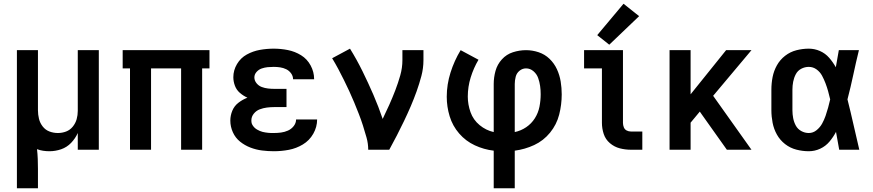

<svg xmlns="http://www.w3.org/2000/svg" viewBox="-20 -797 4648 1022"><path d="M70 205H182V102Q182 76 181 49.5Q180 23 177 -3Q193 3 209.5 5.5Q226 8 243 8Q275 8 305.5 -2.5Q336 -13 358.5 -36.5Q381 -60 394 -89V0H506V-530H394V-207Q394 -184 388 -162.5Q382 -141 367.5 -123Q353 -105 332 -97Q311 -89 288 -89Q265 -89 243.5 -97Q222 -105 207.5 -123.5Q193 -142 187.5 -164.5Q182 -187 182 -210V-530H70Z M672 0H784V-433H944V0H1056V-433H1095V-530H633V-433H672Z M1438 8Q1478 8 1517.5 0.5Q1557 -7 1592 -28Q1627 -49 1647.5 -85Q1668 -121 1668 -161H1556Q1556 -142 1543.5 -126Q1531 -110 1513 -102Q1495 -94 1476 -91.5Q1457 -89 1438 -89Q1430 -89 1422.5 -89Q1415 -89 1407.5 -90Q1400 -91 1392.5 -92Q1385 -93 1377.5 -95Q1370 -97 1363 -100Q1356 -103 1349 -107Q1342 -111 1336.5 -116Q1331 -121 1326.5 -127.5Q1322 -134 1320 -140Q1318 -146 1318 -156Q1318 -176 1331 -192Q1344 -208 1362.5 -215Q1381 -222 1400.5 -224.5Q1420 -227 1440 -227H1505V-324H1440Q1423 -324 1406 -326Q1389 -328 1373 -334Q1357 -340 1345.5 -354Q1334 -368 1334 -385Q1334 -401 1345.5 -414Q1357 -427 1373 -432.5Q1389 -438 1405 -439.5Q1421 -441 1437 -441Q1454 -441 1471 -438.5Q1488 -436 1503.5 -428.5Q1519 -421 1529.5 -406.5Q1540 -392 1540 -375H1652V-377Q1652 -414 1633.5 -448.5Q1615 -483 1582.5 -503Q1550 -523 1512.5 -530.5Q1475 -538 1437 -538Q1400 -538 1363.5 -531.5Q1327 -525 1294 -507Q1261 -489 1241.5 -456Q1222 -423 1222 -386Q1222 -363 1230.5 -340.5Q1239 -318 1257 -302.5Q1275 -287 1297 -277Q1271 -267 1249 -250Q1227 -233 1216.5 -207.5Q1206 -182 1206 -155Q1206 -123 1219.5 -93Q1233 -63 1258 -43Q1283 -23 1313 -11.5Q1343 0 1374.5 4Q1406 8 1438 8Z M1940 0H2052Q2073 -38 2092.5 -76Q2112 -114 2130.5 -152.5Q2149 -191 2166 -230.5Q2183 -270 2197.5 -310.5Q2212 -351 2223 -392.5Q2234 -434 2234 -477V-530H2122V-477Q2122 -436 2110.5 -395.5Q2099 -355 2084 -316Q2069 -277 2052 -239Q2035 -201 2017 -164Q1995 -229 1967.5 -292.5Q1940 -356 1909.5 -418Q1879 -480 1843 -538L1748 -487Q1765 -459 1780.5 -430Q1796 -401 1810.5 -371.5Q1825 -342 1839 -312Q1853 -282 1865.5 -251.5Q1878 -221 1890 -190.5Q1902 -160 1912 -128.5Q1922 -97 1931 -65Q1940 -33 1940 0Z M2608 205H2720V5Q2774 -2 2823.5 -25Q2873 -48 2908 -91Q2943 -134 2956.5 -187Q2970 -240 2970 -295Q2970 -329 2964.5 -363Q2959 -397 2944.5 -428.5Q2930 -460 2905 -484Q2880 -508 2847 -519Q2814 -530 2780 -530Q2745 -530 2710.5 -519Q2676 -508 2651.5 -481Q2627 -454 2617.5 -419.5Q2608 -385 2608 -350V-94Q2567 -103 2533 -131Q2499 -159 2484.5 -200Q2470 -241 2470 -283Q2470 -335 2485.5 -385Q2501 -435 2527 -479L2432 -530Q2398 -474 2378 -410.5Q2358 -347 2358 -282Q2358 -229 2373.5 -178Q2389 -127 2424 -86.5Q2459 -46 2507.5 -23.5Q2556 -1 2608 5ZM2720 -94V-350Q2720 -369 2725 -388.5Q2730 -408 2745.5 -420.5Q2761 -433 2780 -433Q2802 -433 2819.5 -418Q2837 -403 2844.5 -382Q2852 -361 2855 -339.5Q2858 -318 2858 -296Q2858 -262 2851.5 -229Q2845 -196 2827 -167.5Q2809 -139 2781 -120Q2753 -101 2720 -94Z M3338 0H3399V-97H3338Q3326 -97 3315.5 -102.5Q3305 -108 3300.5 -119.5Q3296 -131 3296 -143V-530H3089V-433H3184V-143Q3184 -113 3193.5 -84Q3203 -55 3226.5 -35Q3250 -15 3279 -7.5Q3308 0 3338 0ZM3223 -559 3382 -711 3299 -777 3159 -610Z M3544 0H3656V-144L3705 -203L3719 -183L3849 0H3980L3776 -287L3980 -530H3845L3656 -295V-530H3544Z M4285 8Q4317 8 4346 -5.5Q4375 -19 4395.5 -43.5Q4416 -68 4430 -95Q4438 -48 4447 0H4554Q4538 -67 4523 -134Q4508 -201 4491 -268Q4508 -333 4522 -399Q4536 -465 4552 -530H4445Q4437 -485 4429 -439Q4414 -466 4393.5 -489.5Q4373 -513 4344.5 -525.5Q4316 -538 4285 -538Q4252 -538 4219 -529.5Q4186 -521 4159 -500Q4132 -479 4115.5 -449.5Q4099 -420 4092.5 -387Q4086 -354 4086 -320V-210Q4086 -177 4092.5 -143.5Q4099 -110 4115.5 -80.5Q4132 -51 4159 -30Q4186 -9 4219 -0.5Q4252 8 4285 8ZM4285 -89Q4264 -89 4245 -99.5Q4226 -110 4216 -128.5Q4206 -147 4202 -168Q4198 -189 4198 -210V-320Q4198 -341 4202 -362Q4206 -383 4216 -402Q4226 -421 4245 -431Q4264 -441 4285 -441Q4308 -441 4326.5 -427.5Q4345 -414 4355.5 -394.5Q4366 -375 4374 -354Q4382 -333 4388 -311.5Q4394 -290 4399 -268Q4394 -246 4388 -224Q4382 -202 4374.5 -180.5Q4367 -159 4356 -139Q4345 -119 4326.5 -104Q4308 -89 4285 -89Z"/></svg>

Font: Iosevka Sparkle Semibold
Style: Regular
Weight: 600
Designer: Belleve Invis
Foundry: Belleve Invis
Version: Version 4.5.0; ttfautohint (v1.8.3)